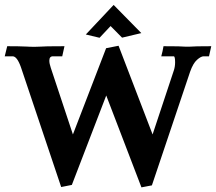

<svg xmlns="http://www.w3.org/2000/svg" viewBox="-30 -769 899 799"><path d="M478 -612.3 430.2 -660.6 384.3 -611.8 327.1 -625.5 442.9 -748.5 558.1 -631.3ZM558.6 10.7 412.1 -371.6 269 0.5 224.6 9.3 57.1 -489.3Q41 -534.7 22.5 -534.7H-10.3L0 -576.7Q49.3 -576.7 80.6 -575.2Q93.3 -574.2 114.7 -574.2Q128.4 -574.2 139.6 -575Q150.9 -575.7 168.2 -576.2Q185.5 -576.7 238.3 -576.7L229 -534.7H190.4Q175.3 -534.7 175.3 -516.6Q175.3 -504.9 181.2 -487.3L273.4 -209.5L411.6 -568.4L463.4 -578.6L605 -209.5L693.8 -477.1Q698.7 -492.2 698.7 -509.8Q698.7 -534.7 692.9 -534.7H641.1Q644 -545.9 644.5 -548.3Q645 -550.8 646.5 -556.4Q647.9 -562 650.4 -576.7Q724.6 -576.7 744.1 -574.7H756.3Q779.3 -576.7 849.1 -576.7L839.8 -534.7H817.4Q806.2 -534.7 789.8 -520Q773.4 -505.4 761.2 -470.7L602.1 2.4Z"/></svg>

Font: Quaaykop
Style: Bold
Weight: 700
Designer: Tup Wanders
Foundry: Free font, DO NOT SELL
Version: Version 1.00;July 31, 2023;FontCreator 11.5.0.2430 64-bit